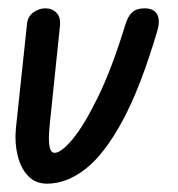

<svg xmlns="http://www.w3.org/2000/svg" viewBox="-20 -436 428 461"><path d="M93 5Q65 5 47.5 -13.5Q30 -32 22.5 -62Q15 -92 18 -126L45 -380Q47 -397 60.5 -406.5Q74 -416 89 -416Q105 -416 115.5 -405.5Q126 -395 124 -374L100 -143Q97 -116 97.5 -99.5Q98 -83 101.5 -76Q105 -69 111 -69Q127 -69 154.5 -102Q182 -135 215.5 -203.5Q249 -272 281 -377Q287 -397 297.5 -406.5Q308 -416 327 -416Q349 -416 357 -402Q365 -388 358 -363Q318 -227 274.5 -146.5Q231 -66 185.5 -30.5Q140 5 93 5Z"/></svg>

Font: Edu NSW ACT Foundation Medium
Style: Regular
Weight: 500
Version: Version 1.003